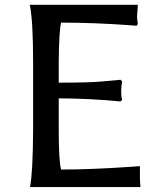

<svg xmlns="http://www.w3.org/2000/svg" viewBox="-20 -763 657 790"><path d="M102.5 -743.2H546.9V-739.3Q543.9 -703.1 543.9 -695.3Q543.9 -686.5 546.9 -665V-664.1L542 -657.2H540L513.7 -659.2Q368.2 -669.9 231.4 -669.9Q222.7 -633.8 221.7 -508.8V-422.9Q342.8 -422.9 392.1 -427.2Q441.4 -431.6 474.6 -434.6H476.6L482.4 -427.7V-425.8Q479.5 -415 478.5 -389.6Q478.5 -364.3 482.4 -353.5V-351.6L475.6 -345.7H474.6Q357.4 -357.4 221.7 -358.4V-226.6Q221.7 -100.6 231.4 -65.4Q356.4 -65.4 524.4 -77.1L551.8 -79.1H555.7V-33.2Q555.7 -21.5 557.6 2.9V6.8H103.5Q115.2 -52.7 116.2 -226.6V-508.8Q116.2 -677.7 102.5 -743.2Z"/></svg>

Font: GenEi LateMin P v2
Style: Medium
Weight: 500
Designer: o_tamon (Modified)
Foundry: o_tamon / Adobe Systems Incorporated / FONT 910 / Philipp H. Poll
Version: Version 2.1;Original Version 1.004